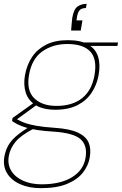

<svg xmlns="http://www.w3.org/2000/svg" viewBox="-53 -747 634 999"><path d="M160 232Q98 232 52 211.5Q6 191 -16.5 154Q-39 117 -30 66Q-24 35 -10 10Q4 -15 31 -38.5Q58 -62 103 -89L123 -78Q57 -44 28.5 -10Q0 24 -7 64Q-15 108 5.5 141.5Q26 175 67.5 193.5Q109 212 164 212Q261 212 321 175.5Q381 139 392 75Q403 11 367 -22Q331 -55 227 -62Q177 -65 141.5 -70.5Q106 -76 81.5 -83.5Q57 -91 40 -99.5Q23 -108 10 -117L12 -133L120 -210L141 -203L25 -119L21 -133Q34 -128 47 -120.5Q60 -113 80.5 -106Q101 -99 136.5 -92.5Q172 -86 231 -82Q309 -77 351.5 -57.5Q394 -38 408 -5.5Q422 27 414 72Q407 115 378 151.5Q349 188 295.5 210Q242 232 160 232ZM236 -176Q171 -176 132.5 -200Q94 -224 81 -265Q68 -306 77 -356Q87 -411 114.5 -451.5Q142 -492 188 -515Q234 -538 300 -538Q368 -538 406.5 -515Q445 -492 457.5 -451.5Q470 -411 460 -356Q451 -306 424 -265Q397 -224 350.5 -200Q304 -176 236 -176ZM241 -196Q324 -196 374.5 -236.5Q425 -277 439 -357Q453 -440 416.5 -479Q380 -518 297 -518Q221 -518 166.5 -479Q112 -440 98 -357Q84 -277 124.5 -236.5Q165 -196 241 -196ZM387 -508 381 -526H561L558 -508ZM398 -727 394 -705Q372 -705 362.5 -695Q353 -685 349 -666L345 -641H376L367 -588H317Q319 -610 320 -625Q321 -640 323 -654Q331 -700 351 -713.5Q371 -727 398 -727Z"/></svg>

Font: DM Sans 9pt Thin
Style: Italic
Weight: 250
Italic angle: -10°
Version: Version 4.004;gftools[0.9.30]